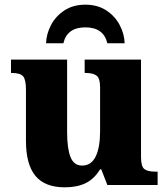

<svg xmlns="http://www.w3.org/2000/svg" viewBox="-20 -791 720 821"><path d="M91 -189V-407Q91 -450 79 -464.5Q67 -479 30 -479H27V-536H267V-226Q267 -156 281.5 -119.5Q296 -83 331 -83Q370 -83 389 -121.5Q408 -160 408 -231V-418Q408 -456 393 -467.5Q378 -479 346 -479H342V-536H583V-119Q583 -79 597.5 -68Q612 -57 644 -57H654V0H439L413 -67H408Q383 -26 346.5 -8Q310 10 257 10Q172 10 131.5 -39Q91 -88 91 -189ZM345 -771Q397 -771 434.5 -746.5Q472 -722 492 -683.5Q512 -645 513 -606H439Q423 -674 345 -674Q267 -674 251 -606H177Q178 -645 198 -683.5Q218 -722 255.5 -746.5Q293 -771 345 -771Z"/></svg>

Font: Noto Serif ExtraBold
Style: Regular
Weight: 800
Designer: Monotype Design Team
Foundry: Monotype Imaging Inc.
Version: Version 1.001